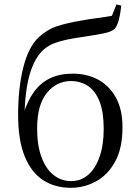

<svg xmlns="http://www.w3.org/2000/svg" viewBox="-20 -856 636 890"><path d="M308.7 14.6Q235 14.6 180.2 -20.7Q125.4 -56 94.7 -130.7Q64 -205.4 64 -323.6Q64 -448.4 88 -543.3Q111.9 -638.2 158.2 -681.9Q196.9 -718.7 242.7 -733.9Q288.6 -749.1 353.5 -760.1Q389.6 -766.9 428.3 -771.9Q467 -776.9 498.6 -782.7L519.9 -835.6L542.2 -829.8Q537.9 -791 530.9 -764.1Q524 -737.2 511.7 -722.5Q496.4 -707.9 456.8 -700.5Q417.2 -693.1 365.8 -685.1Q321 -679.1 287.6 -671.8Q254.1 -664.5 229.3 -654.7Q204.6 -644.9 184.7 -628.1Q145.8 -595.4 121.9 -524.7Q98.1 -454.1 92.9 -325.7L88.5 -327.7Q107.2 -387.9 137.1 -429.7Q167.1 -471.4 211.8 -493Q256.5 -514.6 317.8 -514.6Q383.2 -514.6 435.1 -486.7Q487 -458.7 517.4 -403.4Q547.8 -348.1 547.8 -266.3Q547.8 -168.8 513.6 -106.7Q479.5 -44.6 424.7 -15Q369.9 14.6 308.7 14.6ZM309.3 -16.4Q354.9 -16.4 388.7 -45.6Q422.5 -74.7 441.6 -129.3Q460.7 -183.9 460.7 -259.1Q460.7 -335.8 441.8 -384.7Q422.8 -433.6 388.6 -456.9Q354.3 -480.3 308.9 -480.3Q242.3 -480.3 197.2 -425.1Q152.1 -369.8 152.1 -260.3Q152.1 -181.7 172.5 -127.1Q192.9 -72.5 228.7 -44.5Q264.5 -16.4 309.3 -16.4Z"/></svg>

Font: Early Summer Mincho VF
Style: Regular
Weight: 250
Designer: GuiWonder
Version: Version 1.002